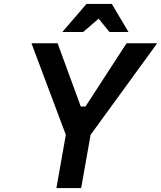

<svg xmlns="http://www.w3.org/2000/svg" viewBox="-20 -957 820 977"><path d="M297 -794 420 -937H549L634 -794H537L482 -862L403 -794ZM267 0 315 -271 140 -737H273L391 -415H415L624 -737H780L441 -271L393 0Z"/></svg>

Font: Tomorrow Medium
Style: Italic
Weight: 500
Italic angle: -10°
Designer: Tony de Marco, Monica Rizzolli
Foundry: Just in Type
Version: Version 2.002